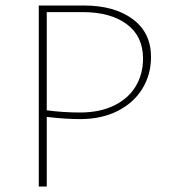

<svg xmlns="http://www.w3.org/2000/svg" viewBox="-20 -678 626 698"><path d="M529 -471Q529 -407 497.5 -355.5Q466 -304 407.5 -274.5Q349 -245 271 -245Q219 -245 150 -253V0H121V-658H284Q396 -658 462.5 -608.5Q529 -559 529 -471ZM500 -465Q500 -546 441 -590Q382 -634 280 -634H150V-277Q210 -269 271 -269Q343 -269 395 -294.5Q447 -320 473.5 -364.5Q500 -409 500 -465Z"/></svg>

Font: Ysabeau Extralight
Style: Regular
Weight: 200
Designer: Christian Thalmann (Catharsis Fonts)
Version: Version 0.003